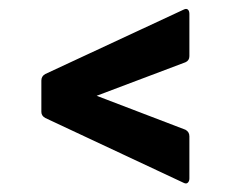

<svg xmlns="http://www.w3.org/2000/svg" viewBox="-20 -518 529 441"><path d="M402 -98 84 -247Q75 -252 75 -261V-333Q75 -343 84 -348L402 -496Q408 -499 411.5 -496Q415 -493 415 -486V-389Q415 -379 406 -375L202 -298L406 -220Q415 -215 415 -205V-108Q415 -102 411.5 -98.5Q408 -95 402 -98Z"/></svg>

Font: Sofia Sans Condensed ExtraBold
Style: Regular
Weight: 800
Designer: Botio Nikoltchev, Ani Petrova
Foundry: lettersoup
Version: Version 4.101